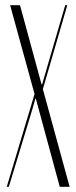

<svg xmlns="http://www.w3.org/2000/svg" viewBox="-20 -719 294 739"><path d="M57 -699 140 -394H142L231 -699H239L145 -376L248 0H210L118 -339H116L105 -300L14 0H6L113 -357L19 -699Z"/></svg>

Font: Moniqa ExtLt Narrow Display
Style: Regular
Weight: 200
Width: 4
Designer: Rajesh Rajput
Foundry: Rajesh Rajput
Version: Version 1.000